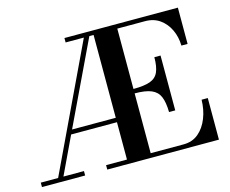

<svg xmlns="http://www.w3.org/2000/svg" viewBox="-104 -901 1255 1048"><g transform="rotate(-15 523.5 -377.0)"><path d="M10 0V-25H108L442 -729H339V-754H980V-549H945Q944 -598 925 -638.5Q906 -679 871.5 -704Q837 -729 787 -729H631V-388Q692 -388 725.5 -400Q759 -412 772.5 -442.5Q786 -473 786 -526H821V-216H786Q785 -272 771.5 -303.5Q758 -335 725 -349Q692 -363 631 -363V-25H817Q867 -25 901.5 -54Q936 -83 955 -131Q974 -179 975 -235H1010V0H379V-25H497V-236H238L138 -25H254V0ZM250 -261H497V-729H473Z"/></g></svg>

Font: Libre Bodoni
Style: Regular
Weight: 400
Designer: Pablo Impallari, Rodrigo Fuenzalida
Foundry: Impallari Type
Version: Version 2.005;gftools[0.9.23]